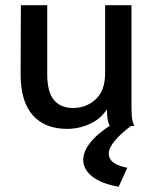

<svg xmlns="http://www.w3.org/2000/svg" viewBox="-20 -483 590 736"><path d="M237 11Q152 11 105.5 -41.5Q59 -94 59 -198L60 -463H161V-199Q161 -130 187 -99.5Q213 -69 260 -69Q310 -69 346.5 -102Q383 -135 383 -204V-463H484V-73Q484 -53 485.5 -35Q487 -17 495 0H401Q393 -16 391.5 -32Q390 -48 390 -64Q366 -27 324.5 -8Q283 11 237 11ZM468 160 435 233Q368 221 333.5 193.5Q299 166 299 130Q299 92 336.5 51.5Q374 11 442 -24L482 0Q443 29 420 56.5Q397 84 397 106Q397 147 468 160Z"/></svg>

Font: Inconsolata SemiExpanded SemiBold
Style: Regular
Weight: 600
Width: 6
Monospace: yes
Designer: Raph Levien, Cyreal, Brenton Simpson
Foundry: Raph Levien, Cyreal, Google
Version: Version 3.001; ttfautohint (v1.8.2.53-6de2)